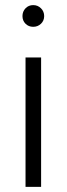

<svg xmlns="http://www.w3.org/2000/svg" viewBox="-20 -732 261 752"><path d="M140.5 -699.5Q153 -687 153 -669Q153 -651 140.5 -639Q128 -627 110 -627Q92 -627 80 -639Q68 -651 68 -669Q68 -687 80 -699.5Q92 -712 110 -712Q128 -712 140.5 -699.5ZM141 0H80V-507H141Z"/></svg>

Font: Hind Colombo Light
Style: Regular
Weight: 300
Designer: Jyotish Sonowal, Aditi Pimprikar
Foundry: Indian Type Foundry
Version: Version 1.000;PS 1.0;hotconv 1.0.86;makeotf.lib2.5.63406; tt